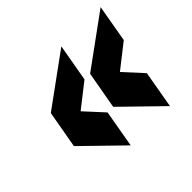

<svg xmlns="http://www.w3.org/2000/svg" viewBox="-118 -612 756 756"><g transform="rotate(-45 260.0 -234.5)"><path d="M86.4 -312.5 301.3 -468.8 273.9 -312.5 174.3 -234.4 246.1 -156.2 218.8 0 58.6 -156.2ZM305.2 -312.5 520 -468.8 492.7 -312.5 393.1 -234.4 464.8 -156.2 437.5 0 277.3 -156.2Z"/></g></svg>

Font: Signwood
Style: Italic
Weight: 400
Italic angle: -10°
Designer: GGBotNet
Foundry: GGBotNet
Version: 0.95